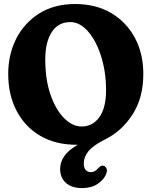

<svg xmlns="http://www.w3.org/2000/svg" viewBox="-20 -730 784 982"><path d="M364 -709.5Q470.5 -709.5 548.8 -663.2Q627 -617 670 -536.2Q713 -455.5 713 -352Q713 -229.5 657.5 -143.8Q602 -58 515.5 -16Q454.5 15 431.5 44.5Q408.5 74 408.5 106.5Q408.5 128.5 418.8 139.5Q429 150.5 444.5 150.5Q466 150.5 482.5 130Q490 122.5 496.2 119Q502.5 115.5 510.5 118Q519 120.5 524.5 131.2Q530 142 522.5 160.5Q511 189.5 479 210.8Q447 232 400.5 232Q347 232 317.2 205.5Q287.5 179 287.5 134Q287.5 99.5 308.8 68.5Q330 37.5 378 10.5Q375 10.5 372 10.5Q263.5 10.5 185.2 -35.8Q107 -82 64.5 -163.8Q22 -245.5 22 -352Q22 -451.5 63.2 -532.5Q104.5 -613.5 181.2 -661.5Q258 -709.5 364 -709.5ZM522.5 -270Q522.5 -339.5 508 -402.2Q493.5 -465 468.2 -513.2Q443 -561.5 410 -589.2Q377 -617 339.5 -617Q277.5 -617 244.5 -565.5Q211.5 -514 211.5 -426.5Q211.5 -322.5 238.5 -245.2Q265.5 -168 308 -125.5Q350.5 -83 397.5 -83Q453.5 -83 488 -130.5Q522.5 -178 522.5 -270Z"/></svg>

Font: Fraunces 144pt SuperSoft
Style: Bold
Weight: 700
Version: Version 1.000;[b76b70a41]